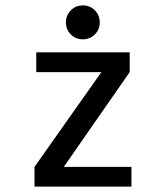

<svg xmlns="http://www.w3.org/2000/svg" viewBox="-20 -695 610 715"><path d="M333.2 -566.8Q315 -548.5 288.5 -548.5Q262 -548.5 243.8 -566.8Q225.5 -585 225.5 -611.5Q225.5 -638 243.8 -656.5Q262 -675 288.5 -675Q315 -675 333.2 -656.5Q351.5 -638 351.5 -611.5Q351.5 -585 333.2 -566.8ZM217.5 -73.5H469.5V0H108.5V-73.5L357.5 -426.5H115V-500H463V-426.5Z"/></svg>

Font: League Mono Narrow
Style: Regular
Weight: 400
Width: 3
Designer: Tyler Finck
Foundry: The League of Moveable Type / Tyler Finck
Version: Version 2.210